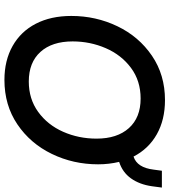

<svg xmlns="http://www.w3.org/2000/svg" viewBox="31 -782 765 867"><g transform="rotate(90 413.5 -348.5)"><path d="M52 -288Q52 -399 98.5 -496Q145 -593 231.5 -652Q318 -711 432 -711Q521 -711 586.5 -674Q652 -637 687 -569Q737 -585 746 -660L751 -697H827L821 -652Q813 -596 785.5 -557.5Q758 -519 711 -504Q722 -458 722 -409Q722 -297 675 -200Q628 -103 541.5 -44.5Q455 14 341 14Q253 14 187.5 -23Q122 -60 87 -128Q52 -196 52 -288ZM606 -402Q606 -495 558.5 -548Q511 -601 425 -601Q345 -601 286.5 -557.5Q228 -514 197.5 -443.5Q167 -373 167 -294Q167 -201 214.5 -148.5Q262 -96 348 -96Q427 -96 485.5 -138.5Q544 -181 575 -251Q606 -321 606 -402Z"/></g></svg>

Font: Hanken Grotesk SemiBold
Style: Italic
Weight: 600
Italic angle: -8°
Designer: Alfredo Marco Pradil
Foundry: Hanken Design Co.
Version: Version 3.014